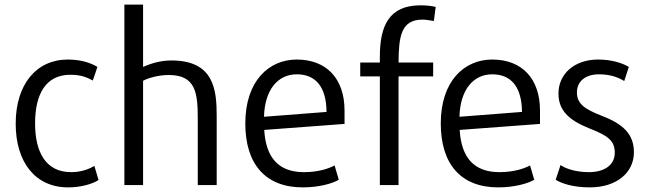

<svg xmlns="http://www.w3.org/2000/svg" viewBox="-20 -800 2799 832"><path d="M407 -20C383 -4 334 12 275 12C134 12 48 -96 48 -264C48 -434 137 -542 274 -542C335 -542 378 -525 402 -510C398 -497 387 -464 382 -451C359 -464 332 -476 285 -476C179 -476 132 -393 132 -265C132 -140 179 -54 288 -54C333 -54 367 -68 389 -81Z M919 2H837V-283C837 -397 829 -475 711 -475C669 -475 624 -463 600 -450V2H519V-780H600V-510C643 -529 683 -538 723 -538C908 -538 919 -410 919 -297Z M1473 -263 1125 -237C1132 -116 1188 -54 1297 -54C1361 -54 1405 -70 1430 -83L1448 -21C1421 -5 1363 12 1292 12C1131 12 1043 -88 1043 -265C1043 -449 1145 -542 1266 -542C1395 -542 1473 -459 1473 -321ZM1395 -315C1394 -426 1346 -478 1266 -478C1184 -478 1127 -411 1124 -294Z M1541 -469V-529H1626V-554C1626 -689 1666 -777 1803 -777C1828 -777 1852 -774 1868 -770L1860 -709C1842 -712 1825 -715 1811 -715C1717 -715 1708 -641 1707 -529H1857V-469H1707V2H1626V-469Z M2320 -263 1972 -237C1979 -116 2035 -54 2144 -54C2208 -54 2252 -70 2277 -83L2295 -21C2268 -5 2210 12 2139 12C1978 12 1890 -88 1890 -265C1890 -449 1992 -542 2113 -542C2242 -542 2320 -459 2320 -321ZM2242 -315C2241 -426 2193 -478 2113 -478C2031 -478 1974 -411 1971 -294Z M2727 -140C2727 -52 2652 12 2536 12C2461 12 2412 -6 2388 -21L2409 -85C2426 -72 2470 -54 2532 -54C2598 -54 2644 -84 2644 -138C2644 -193 2611 -213 2533 -244C2443 -280 2400 -323 2400 -395C2400 -478 2467 -542 2572 -542C2634 -542 2680 -525 2705 -510C2701 -496 2689 -463 2685 -449C2667 -460 2632 -478 2576 -478C2517 -478 2480 -448 2480 -399C2480 -347 2520 -325 2586 -299C2680 -263 2727 -219 2727 -140Z"/></svg>

Font: Repo Regular
Style: Regular
Weight: 400
Designer: Stefan Peev
Foundry: Context Ltd
Version: Version 1.502